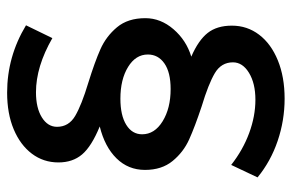

<svg xmlns="http://www.w3.org/2000/svg" viewBox="-160 -574 819 539"><g transform="rotate(-90 249.5 -304.5)"><path d="M448 -641 412 -567Q332 -613 260 -613Q216 -613 189.5 -596.5Q163 -580 163 -554Q163 -521 193.5 -503Q224 -485 287 -466Q345 -448 381 -432Q417 -416 442.5 -385.5Q468 -355 468 -306Q468 -263 437 -227Q406 -191 360 -177Q406 -157 426.5 -131Q447 -105 447 -63Q447 -20 421.5 13.5Q396 47 349.5 66Q303 85 242 85Q181 85 123.5 65.5Q66 46 21 9L56 -65Q98 -32 145.5 -14.5Q193 3 239 3Q285 3 314.5 -15Q344 -33 344 -60Q344 -93 313.5 -111Q283 -129 220 -148Q163 -167 127.5 -183Q92 -199 67 -229.5Q42 -260 42 -307Q42 -354 74.5 -387Q107 -420 164 -434Q108 -457 85.5 -483.5Q63 -510 63 -550Q63 -592 87.5 -624.5Q112 -657 156 -675.5Q200 -694 259 -694Q360 -694 448 -641ZM142 -315Q142 -280 178.5 -257.5Q215 -235 269 -235Q316 -235 341 -252.5Q366 -270 366 -299Q366 -333 331 -354.5Q296 -376 242 -376Q195 -376 168.5 -359.5Q142 -343 142 -315Z"/></g></svg>

Font: Sapa
Style: Regular
Weight: 400
Version: Version 1.20 June 8, 2016